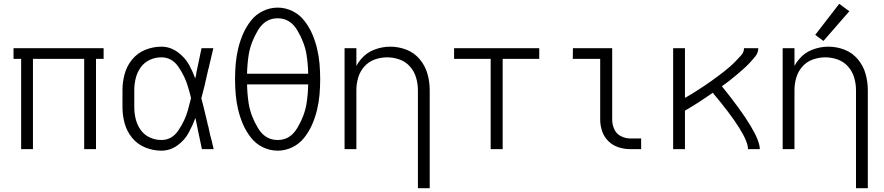

<svg xmlns="http://www.w3.org/2000/svg" viewBox="-20 -783 4640 1008"><path d="M91 0V-474H51V-530H524V-474H484V0H422V-474H153V0Z M827 8Q784 8 743 -8.5Q702 -25 674 -59Q646 -93 634.5 -135Q623 -177 623 -220V-310Q623 -353 634.5 -395Q646 -437 674 -471Q702 -505 743 -521.5Q784 -538 827 -538Q873 -538 912 -510Q951 -482 973 -442Q992 -407 1005 -371L1010 -392L1011 -402L1015 -421L1018 -435L1020 -444L1022 -454L1024 -463L1025 -468L1028 -482L1029 -487L1031 -497L1033 -506L1035 -516L1038 -530H1100Q1094 -507 1089 -483L1087 -474Q1083 -457 1079 -441L1077 -431L1073 -417L1071 -408Q1064 -379 1058 -351L1057 -346L1055 -337Q1046 -302 1037 -267Q1049 -223 1059 -179L1067 -146L1069 -137L1071 -127L1074 -118L1076 -108L1078 -99L1080 -90L1083 -75L1087 -61L1093 -38L1095 -28L1102 0H1040L1039 -5L1037 -14L1035 -24L1033 -33L1031 -43L1029 -52L1028 -57L1026 -67L1024 -76L1022 -86L1020 -95L1017 -110Q1012 -137 1006 -164Q992 -126 972 -89Q951 -48 912 -20Q873 8 827 8ZM827 -48Q883 -48 917 -99Q951 -150 966 -203Q975 -235 983 -268Q976 -298 967 -327Q952 -380 917.5 -431Q883 -482 827 -482Q795 -482 766 -468.5Q737 -455 718.5 -429Q700 -403 692.5 -372Q685 -341 685 -310V-220Q685 -189 692.5 -158Q700 -127 718.5 -101Q737 -75 766 -61.5Q795 -48 827 -48Z M1438 8Q1397 8 1360 -10Q1323 -28 1297.5 -60.5Q1272 -93 1256 -130Q1240 -167 1230.5 -206.5Q1221 -246 1217.5 -286.5Q1214 -327 1214 -367.5Q1214 -408 1217.5 -448.5Q1221 -489 1230.5 -528.5Q1240 -568 1256 -605Q1272 -642 1297.5 -674.5Q1323 -707 1360 -725Q1397 -743 1438 -743Q1478 -743 1515 -725Q1552 -707 1577.5 -674.5Q1603 -642 1619 -605Q1635 -568 1644.5 -528.5Q1654 -489 1657.5 -448.5Q1661 -408 1661 -367.5Q1661 -327 1657.5 -286.5Q1654 -246 1644.5 -206.5Q1635 -167 1619 -130Q1603 -93 1577.5 -60.5Q1552 -28 1515 -10Q1478 8 1438 8ZM1438 -48Q1503 -48 1540.5 -110.5Q1578 -173 1589 -237Q1597 -288 1598 -340H1277Q1278 -288 1286 -237Q1297 -173 1334.5 -110.5Q1372 -48 1438 -48ZM1277 -396H1598Q1597 -447 1589 -498Q1578 -562 1540.5 -624.5Q1503 -687 1438 -687Q1372 -687 1334.5 -624.5Q1297 -562 1286 -498Q1278 -447 1277 -396Z M2174 205V-310Q2174 -343 2164.5 -375.5Q2155 -408 2132.5 -433.5Q2110 -459 2078 -470.5Q2046 -482 2013 -482Q1979 -482 1947 -470.5Q1915 -459 1892.5 -433.5Q1870 -408 1860.5 -375.5Q1851 -343 1851 -310V0H1789V-530H1851V-437Q1861 -456 1875 -472Q1903 -506 1944.5 -522Q1986 -538 2029 -538Q2073 -538 2114 -522Q2155 -506 2183.5 -472Q2212 -438 2224 -396Q2236 -354 2236 -310V205Z M2556 0V-474H2364V-530H2811V-474H2619V0Z M3290 0Q3258 0 3228 -9.5Q3198 -19 3175 -41Q3152 -63 3141.5 -93.5Q3131 -124 3131 -155V-474H2987L2988 -530H3194V-155Q3194 -129 3205 -104.5Q3216 -80 3240 -68Q3264 -56 3290 -56H3346V0Z M3514 0V-530H3576V-269Q3593 -279 3610 -289L3645 -311Q3662 -322 3679.5 -333.5Q3697 -345 3713.5 -357Q3730 -369 3747 -381.5Q3764 -394 3780 -406.5Q3796 -419 3812 -433Q3828 -447 3842 -461.5Q3856 -476 3871 -492.5Q3886 -509 3886 -530H3961Q3961 -506 3945 -486.5Q3929 -467 3913 -450Q3897 -433 3879 -417.5Q3861 -402 3843 -386.5Q3825 -371 3806.5 -357Q3788 -343 3770 -330Q3969 -84 3969 0H3907Q3907 -76 3722 -296Q3706 -285 3690 -274Q3671 -261 3651 -248L3611 -223Q3593 -213 3576 -202V0Z M4474 205V-310Q4474 -343 4464.5 -375.5Q4455 -408 4432.5 -433.5Q4410 -459 4378 -470.5Q4346 -482 4313 -482Q4279 -482 4247 -470.5Q4215 -459 4192.5 -433.5Q4170 -408 4160.5 -375.5Q4151 -343 4151 -310V0H4089V-530H4151V-437Q4161 -456 4175 -472Q4203 -506 4244.5 -522Q4286 -538 4329 -538Q4373 -538 4414 -522Q4455 -506 4483.5 -472Q4512 -438 4524 -396Q4536 -354 4536 -310V205ZM4303 -568 4260 -600 4386 -763 4439 -724Z"/></svg>

Font: Jozsika Light
Style: Regular
Weight: 300
Monospace: yes
Designer: Belleve Invis
Foundry: Belleve Invis
Version: 2.1.0